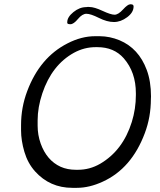

<svg xmlns="http://www.w3.org/2000/svg" viewBox="-20 -878 751 899"><path d="M156.2 -314.9V-289.6Q156.2 -246.1 170.4 -206.1Q198.7 -127 263.7 -97.2Q295.4 -83 335.9 -83H344.7Q400.4 -83 449.2 -111.3Q555.7 -173.8 597.2 -307.1Q616.2 -368.2 616.2 -433.1V-441.4Q616.2 -540 559.6 -605Q513.7 -657.2 436 -657.2H427.7Q374.5 -657.2 326.2 -630.9Q222.7 -573.7 178.2 -440.9Q156.2 -375 156.2 -314.9ZM589.8 -857.9H592.8Q605.5 -857.9 605.5 -847.7Q605.5 -819.8 575.4 -797.4Q545.4 -774.9 513.4 -774.9Q481.4 -774.9 442.9 -794.2Q404.3 -813.5 384.8 -813.5Q365.2 -813.5 345 -789.1Q324.7 -764.6 309.8 -764.6Q294.9 -764.6 294.9 -771V-774.4Q294.9 -797.9 323.7 -821.3Q352.5 -844.7 383.8 -844.7L391.6 -845.7L399.4 -845.2Q421.4 -845.2 460.2 -827.1Q499 -809.1 516.4 -809.1Q533.7 -809.1 555.9 -833.5Q578.1 -857.9 589.8 -857.9ZM340.3 1.5H318.8Q213.4 1.5 144 -75.7Q109.9 -113.8 94.2 -167Q78.6 -220.2 78.6 -267.6V-289.6Q78.6 -291 78.6 -292.5Q78.6 -375 107.4 -451.2Q166.5 -608.9 295.9 -674.8Q361.3 -708.5 425.3 -708.5H447.3Q494.6 -708 539.6 -689.5Q629.4 -651.9 667 -550.8Q687 -497.6 687 -426.3L686.5 -415Q686.5 -330.1 658.2 -254.9Q596.2 -88.9 460.9 -27.3Q398.4 1.5 340.3 1.5Z"/></svg>

Font: Averia Sans Libre Light
Style: Italic
Weight: 300
Italic angle: -8.5°
Version: Version 1.002